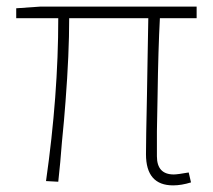

<svg xmlns="http://www.w3.org/2000/svg" viewBox="-20 -547 643 580"><path d="M421 -81Q421 -122 424 -262L425 -321L426 -380Q427 -448 428 -492H189Q189 -384 178 -241Q174 -186 167 -117L162 -57L156 2L119 0Q156 -259 156 -492H29V-522L101 -527H574V-492H463Q458 -399 456 -257Q455 -204 454 -150V-75Q454 -20 505 -20Q516 -20 550 -26L557 4Q528 13 503 13Q421 13 421 -81Z"/></svg>

Font: Noto Sans CJK TC Thin
Style: Regular
Weight: 250
Designer: Ryoko NISHIZUKA ???? (kana & ideographs); Paul D. Hunt (Latin, Greek & Cyrillic); Wenlong ZHANG ??? (bopomofo); Sandoll 
Foundry: Adobe Systems Incorporated
Version: Version 1.004 January 19, 2016